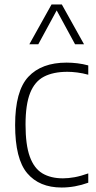

<svg xmlns="http://www.w3.org/2000/svg" viewBox="-20 -828 427 857"><path d="M255 9Q155.5 9 101.5 -54.8Q47.5 -118.5 47.5 -270Q47.5 -422 106.5 -485.2Q165.5 -548.5 277.5 -548.5Q300.5 -548.5 325.5 -545.5Q350.5 -542.5 374 -536V-494.5Q348.5 -501.5 324.5 -504.5Q300.5 -507.5 281 -507.5Q218 -507.5 176.5 -486Q135 -464.5 114.5 -413Q94 -361.5 94 -272Q94 -181.5 113 -129Q132 -76.5 169.2 -54.2Q206.5 -32 261 -32Q285 -32 312.8 -37Q340.5 -42 374 -54V-12.5Q314.5 9 255 9ZM111 -630.5 210 -808H256L355 -630.5H315L233 -781.5L151 -630.5Z"/></svg>

Font: Encode Sans SemiCondensed SemiCondensed ExtraLight
Style: Regular
Weight: 200
Width: 4
Designer: Multiple Designers
Foundry: Impallari Type
Version: Version 3.000; ttfautohint (v1.8.3) -l 8 -r 50 -G 200 -x 14 